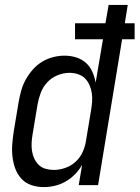

<svg xmlns="http://www.w3.org/2000/svg" viewBox="-20 -755 569 783"><path d="M159 8Q132 8 108 0Q84 -8 67.5 -26Q51 -44 42.5 -67Q34 -90 31 -115.5Q28 -141 30 -167Q32 -193 36 -219L56 -339Q60 -362 66.5 -385.5Q73 -409 85 -430.5Q97 -452 113.5 -471Q130 -490 151.5 -503Q173 -516 196.5 -522Q220 -528 243 -528Q268 -528 290.5 -521Q313 -514 330 -499Q347 -484 356.5 -462.5Q366 -441 370 -418L400 -595H286V-660H410L423 -735H501L489 -660H529V-595H478L380 0H301L315 -83Q303 -62 286 -44.5Q269 -27 248 -15Q227 -3 204 2.5Q181 8 159 8ZM200 -62Q223 -62 247 -70.5Q271 -79 289.5 -96.5Q308 -114 318 -137Q328 -160 331 -183L351 -303Q354 -321 355.5 -339Q357 -357 354.5 -374.5Q352 -392 345 -408Q338 -424 326.5 -435.5Q315 -447 298 -452.5Q281 -458 263 -458Q239 -458 214.5 -448Q190 -438 172.5 -419Q155 -400 146 -376Q137 -352 133 -328L113 -208Q110 -191 109 -173.5Q108 -156 110.5 -139.5Q113 -123 120 -108Q127 -93 138.5 -82Q150 -71 166.5 -66.5Q183 -62 200 -62Z"/></svg>

Font: Iosevka SS04
Style: Italic
Weight: 400
Italic angle: -9°
Monospace: yes
Designer: Belleve Invis
Foundry: Belleve Invis
Version: Version 19.0.0; ttfautohint (v1.8.4)